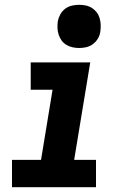

<svg xmlns="http://www.w3.org/2000/svg" viewBox="-20 -780 540 800"><path d="M30 0V-114H151L199 -406H108V-520H356L289 -114H380V0ZM310 -580Q296 -580 282 -583Q268 -586 256 -593.5Q244 -601 236.5 -611.5Q229 -622 224.5 -635.5Q220 -649 219.5 -663Q219 -677 221 -692Q224 -707 231.5 -720.5Q239 -734 251.5 -743.5Q264 -753 279.5 -756.5Q295 -760 310 -760Q324 -760 338 -757Q352 -754 363.5 -746.5Q375 -739 383 -728.5Q391 -718 395 -704.5Q399 -691 399.5 -677Q400 -663 398 -648Q396 -633 388 -619.5Q380 -606 367.5 -596.5Q355 -587 340 -583.5Q325 -580 310 -580Z"/></svg>

Font: Iosevka Term Curly Hv Obl
Style: Regular
Weight: 900
Italic angle: -9°
Designer: Belleve Invis
Foundry: Belleve Invis
Version: Version 32.3.0